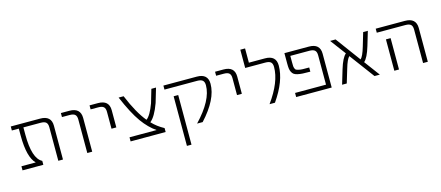

<svg xmlns="http://www.w3.org/2000/svg" viewBox="-58 -1343 5075 2212"><g transform="rotate(-15 2479.5 -236.5)"><path d="M540 1H484.4V-398.4Q484.4 -439.5 465.3 -457Q446.3 -474.6 399.4 -474.6H195.3V-388.7Q195.3 -101.6 305.7 -45.9V1H57.6V-47.9H228.5Q141.6 -130.9 140.6 -388.7V-474.6H57.6V-522.5H407.2Q540 -522.5 540 -402.3Z M655.3 -474.6V-522.5H755.9Q887.7 -522.5 888.7 -402.3V1H830.1V-398.4Q830.1 -439.5 811 -457Q792 -474.6 746.1 -474.6Z M997.1 -474.6V-522.5H1097.7Q1229.5 -522.5 1229.5 -402.3V-197.3H1171.9V-398.4Q1171.9 -439.5 1152.8 -457Q1133.8 -474.6 1087.9 -474.6Z M1669.9 -47.9Q1583 -106.4 1507.8 -210.9Q1429.7 -320.3 1343.8 -522.5H1403.3Q1493.2 -305.7 1587.9 -192.4Q1637.7 -227.5 1687.5 -362.3L1734.4 -522.5H1790L1739.3 -351.6Q1684.6 -200.2 1623 -153.3Q1682.6 -89.8 1764.6 -45.9V1H1346.7V-47.9Z M2276.4 -522.5Q2408.2 -522.5 2408.2 -402.3Q2408.2 -217.8 2206.1 1H2139.6Q2352.5 -222.7 2352.5 -399.4Q2352.5 -439.5 2333 -457Q2313.5 -474.6 2267.6 -474.6H1877.9V-522.5ZM1960 218.8V-373H2014.6V218.8Z M2494.1 -474.6V-522.5H2594.7Q2726.6 -522.5 2726.6 -402.3V-197.3H2668.9V-398.4Q2668.9 -439.5 2649.9 -457Q2630.9 -474.6 2585 -474.6Z M3088.9 -522.5Q3221.7 -522.5 3221.7 -402.3Q3221.7 -218.8 3068.4 1H3003.9Q3165 -221.7 3165 -399.4Q3165 -439.5 3146 -457Q3127 -474.6 3080.1 -474.6H2840.8V-692.4H2897.5V-522.5Z M3613.3 -522.5Q3745.1 -522.5 3745.1 -402.3V1H3321.3V-47.9H3690.4V-398.4Q3690.4 -439.5 3670.9 -457Q3651.4 -474.6 3605.5 -474.6H3378.9V-398.4Q3378.9 -367.2 3379.9 -352.5Q3380.9 -337.9 3386.7 -323.7Q3392.6 -309.6 3400.4 -305.2Q3408.2 -300.8 3430.2 -295.4Q3452.1 -290 3478 -289.6Q3503.9 -289.1 3554.7 -289.1V-239.3Q3498 -239.3 3464.4 -241.2Q3430.7 -243.2 3403.3 -249.5Q3376 -255.9 3361.3 -266.6Q3346.7 -277.3 3336.9 -296.9Q3327.1 -316.4 3324.2 -339.4Q3321.3 -362.3 3321.3 -398.4V-522.5Z M4319.3 1H4255.9L4035.2 -295.9Q4004.9 -269.5 3973.6 -161.1L3924.8 1H3869.1L3919.9 -168.9Q3959 -298.8 4004.9 -336.9L3866.2 -522.5H3931.6L4150.4 -225.6Q4180.7 -252 4212.9 -361.3L4260.7 -522.5H4316.4L4265.6 -352.5Q4226.6 -222.7 4181.6 -184.6Z M4410.2 -474.6V-522.5H4757.8Q4890.6 -522.5 4891.6 -402.3V1H4835V-398.4Q4835 -439.5 4815.9 -457Q4796.9 -474.6 4750 -474.6ZM4547.9 -373V-49.8V1H4492.2V-49.8V-373Z"/></g></svg>

Font: Gen Shin Gothic Light
Style: Regular
Weight: 200
Designer: [Source Han Sans]
Ryoko NISHIZUKA  (kana & ideographs); Paul D. Hunt (Latin, Greek & Cyrillic); Wenlong ZHANG  (bopomofo
Version: Version 1.002.20150607